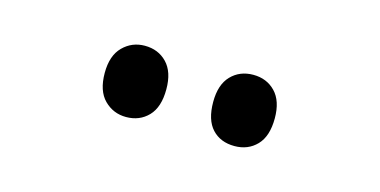

<svg xmlns="http://www.w3.org/2000/svg" viewBox="-30 -816 572 289"><g transform="rotate(15 256.0 -671.5)"><path d="M123 -672Q123 -699 137 -713Q151 -727 171 -727Q192 -727 205.5 -713Q219 -699 219 -672Q219 -644 205.5 -630Q192 -616 171 -616Q151 -616 137 -630Q123 -644 123 -672ZM292 -672Q292 -699 305.5 -713Q319 -727 340 -727Q361 -727 374.5 -713Q388 -699 388 -672Q388 -644 374.5 -630Q361 -616 340 -616Q318 -616 305 -630Q292 -644 292 -672Z"/></g></svg>

Font: Noto Sans Khmer UI ExtraCondensed Medium
Style: Regular
Weight: 500
Width: 2
Designer: Danh Hong and the Monotype Design Team
Foundry: Monotype Imaging Inc.
Version: Version 2.002; ttfautohint (v1.8.4.7-5d5b)